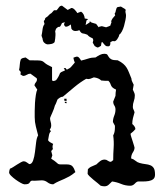

<svg xmlns="http://www.w3.org/2000/svg" viewBox="-20 -649 577 675"><path d="M347 -460Q355 -460 357.5 -456.5Q360 -453 362.5 -448.5Q365 -444 371.5 -440.5Q378 -437 394 -437Q406 -431 413.5 -424.5Q421 -418 425.5 -410.5Q430 -403 433.5 -394Q437 -385 442 -373Q442 -367 445 -361.5Q448 -356 450 -351L447 -334Q449 -329 451.5 -324Q454 -319 454 -314Q454 -303 450.5 -293.5Q447 -284 447 -273Q447 -268 449.5 -263.5Q452 -259 453 -254Q450 -244 447.5 -234Q445 -224 445 -213Q449 -210 452.5 -205Q456 -200 456 -195Q452 -190 448 -186.5Q444 -183 439 -179Q439 -175 441.5 -167.5Q444 -160 446.5 -152Q449 -144 451 -137.5Q453 -131 453 -130Q453 -122 447 -113Q441 -104 441 -92Q449 -90 456 -84Q463 -78 471 -76Q482 -73 491.5 -72Q501 -71 508.5 -68Q516 -65 520.5 -58Q525 -51 525 -35Q525 -24 518.5 -19Q512 -14 502.5 -12.5Q493 -11 483 -11Q473 -11 466 -11Q461 -11 454 -3.5Q447 4 438 4Q421 4 405.5 -2.5Q390 -9 374 -11Q368 -5 362 0.5Q356 6 347 6Q342 6 334 4Q331 1 323.5 -5Q316 -11 308 -17.5Q300 -24 294 -30Q288 -36 288 -39L289 -54Q295 -61 303 -64Q311 -67 319 -71Q325 -77 332 -82.5Q339 -88 348 -88Q354 -88 359 -84Q364 -80 370 -80L378 -86Q378 -108 379.5 -129.5Q381 -151 378 -173Q384 -183 384 -200V-207L377 -220Q377 -231 381.5 -242Q386 -253 386 -264Q386 -272 382 -278Q378 -284 378 -292L386 -312Q386 -317 386.5 -323Q387 -329 388 -334Q379 -338 375.5 -341.5Q372 -345 370.5 -348.5Q369 -352 367.5 -356Q366 -360 361 -365Q355 -365 348.5 -365Q342 -365 336 -366Q327 -375 310 -377Q303 -374 297 -372Q291 -370 283 -372Q262 -360 241 -342.5Q220 -325 201 -309Q196 -309 191 -306Q186 -303 182 -299Q180 -294 178 -288.5Q176 -283 173 -278Q172 -273 169.5 -266.5Q167 -260 164 -253Q161 -246 158.5 -240.5Q156 -235 156 -234Q156 -227 158 -221Q160 -215 160 -208Q160 -199 155 -194L159 -187Q154 -184 152 -173Q150 -162 149 -156Q152 -151 157 -148.5Q162 -146 167 -143Q163 -135 166 -125L160 -118L164 -103L160 -91Q173 -83 177 -79Q181 -75 184 -73Q187 -71 193 -71Q199 -71 215 -71Q229 -71 235 -64Q241 -57 245 -44Q233 -34 224 -29Q215 -24 206 -20Q197 -16 187.5 -12Q178 -8 167 -1Q156 -1 147 -8Q138 -15 127 -15Q118 -15 109.5 -14Q101 -13 92 -14Q87 -12 86 -10Q85 -8 83.5 -6Q82 -4 78.5 -2.5Q75 -1 66 -1Q62 -1 53 -6Q44 -11 35 -17.5Q26 -24 19 -31Q12 -38 12 -43Q12 -46 13 -49.5Q14 -53 15 -56Q19 -57 26 -61.5Q33 -66 40 -70.5Q47 -75 53.5 -78.5Q60 -82 63 -82Q69 -82 73.5 -78.5Q78 -75 83 -72Q92 -72 96.5 -85Q101 -98 103 -115Q105 -132 107 -148.5Q109 -165 114 -173Q110 -189 106 -204.5Q102 -220 102 -237Q102 -245 102 -259Q102 -273 103 -287.5Q104 -302 106 -315Q108 -328 111 -334L101 -349Q102 -355 106 -359.5Q110 -364 110 -370L109 -374L87 -390Q80 -390 74 -386Q68 -382 61 -382L52 -387L53 -396L47 -403Q49 -412 49.5 -421.5Q50 -431 53 -440Q56 -444 60.5 -445Q65 -446 70 -447L84 -437Q108 -437 116.5 -436.5Q125 -436 129 -434Q133 -432 138.5 -427Q144 -422 163 -413V-366L169 -364L177 -367Q186 -378 191 -392Q195 -396 199.5 -397.5Q204 -399 209 -402L204 -409L210 -410L215 -404Q226 -409 230.5 -414.5Q235 -420 243 -429Q241 -433 240 -437Q239 -441 238 -446Q240 -447 244 -448.5Q248 -450 250 -450Q255 -450 259 -445Q263 -440 265 -436Q278 -439 290 -443Q302 -447 316 -447Q323 -452 331 -456Q339 -460 347 -460ZM206 -295V-302H214V-294ZM208 -287V-291H214V-286ZM405 -626 420 -617 422 -614Q420 -609 421.5 -604Q423 -599 423 -594Q423 -589 421 -578.5Q419 -568 416 -557.5Q413 -547 408.5 -538.5Q404 -530 399 -527Q399 -521 392 -511Q385 -501 377 -505L368 -501V-497Q368 -486 360 -486L353 -487Q349 -490 346 -493.5Q343 -497 340 -501L337 -500L335 -488L327 -483L322 -482L313 -487L306 -499L308 -508L306 -514Q301 -516 296 -519Q291 -522 287 -527Q277 -531 271 -531.5Q265 -532 259 -543Q253 -540 245 -540Q236 -540 231 -548L229 -563Q225 -560 220.5 -557.5Q216 -555 211 -555L207 -558L205 -564L208 -571L198 -568Q196 -564 193.5 -559Q191 -554 186 -554L185 -555L177 -548L174 -539Q175 -535 175 -531.5Q175 -528 175 -525Q175 -519 174 -513Q173 -507 172 -501Q168 -496 160.5 -494.5Q153 -493 147 -493Q145 -493 141 -495L142 -494Q134 -499 132 -503.5Q130 -508 129 -516L128 -517L126 -524Q128 -532 129.5 -545Q131 -558 137 -565L136 -566L134 -575L138 -580V-583L141 -587Q147 -590 151 -595Q155 -600 161 -603L170 -613H179Q183 -617 187 -623Q191 -629 198 -629L218 -614L231 -621Q237 -621 243 -614.5Q249 -608 252 -603L255 -604H254L265 -608Q276 -601 278 -584L290 -582L284 -577L281 -561L295 -570L296 -575Q299 -570 306 -568.5Q313 -567 318 -565L327 -553L329 -555L338 -557L353 -553Q358 -555 362.5 -556.5Q367 -558 370 -561L368 -560L372 -571L371 -572Q371 -578 376 -584.5Q381 -591 385 -595L383 -601L387 -608H386L390 -621L393 -624Z"/></svg>

Font: ErikasBuero
Style: Regular
Weight: 400
Designer: Peter Wiegel
Foundry: Peter Wiegel
Version: Version 1.006